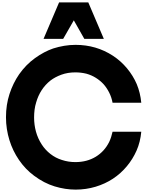

<svg xmlns="http://www.w3.org/2000/svg" viewBox="-20 -1575 1231 1605"><path d="M265 -593Q265 -532 280.5 -475Q296 -418 329 -367Q358 -322 401.5 -288Q445 -254 497 -238Q551 -220 610 -220Q707 -220 781 -265Q854 -310 893 -389Q902 -408 909 -429.5Q916 -451 921 -474H1161Q1153 -387 1121.5 -316Q1090 -245 1041 -186Q938 -62 779 -14Q699 10 612 10Q525 10 436.5 -17Q348 -44 265 -106Q192 -160 139 -237.5Q86 -315 59 -403Q45 -448 37.5 -496Q30 -544 30 -595Q30 -699 59.5 -789.5Q89 -880 140 -954Q197 -1035 273 -1089.5Q349 -1144 425 -1170Q469 -1184 516 -1192Q563 -1200 612 -1200Q784 -1200 924 -1109Q991 -1065 1042 -1003.5Q1093 -942 1123 -872Q1153 -800 1161 -716H921Q913 -761 892.5 -801.5Q872 -842 845 -872Q817 -902 781 -924.5Q745 -947 702 -959Q657 -970 610 -970Q546 -970 493 -950.5Q440 -931 402 -902Q315 -833 282 -718Q273 -689 269 -657.5Q265 -626 265 -593ZM344 -1250 474 -1555H718L848 -1250H685L597 -1405L508 -1250Z"/></svg>

Font: Boldonse
Style: Regular
Weight: 400
Designer: Universitype Foundry
Foundry: Universitype Foundry
Version: Version 1.000; ttfautohint (v1.8.4.7-5d5b)